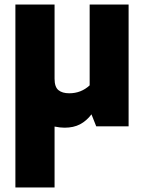

<svg xmlns="http://www.w3.org/2000/svg" viewBox="-20 -558 638 848"><path d="M548 -538V0H405L384 -53Q362 -24 333.5 -9Q305 6 265 6Q246 6 221 1V270H48V-538H221V-210Q221 -174 238 -160Q255 -146 286 -146Q338 -146 376 -181V-538Z"/></svg>

Font: Exo ExtraBold
Style: Regular
Weight: 800
Designer: Natanael Gama
Foundry: Natanael Gama
Version: Version 1.500